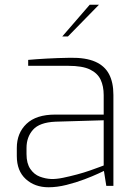

<svg xmlns="http://www.w3.org/2000/svg" viewBox="-20 -785 581 811"><path d="M185 6Q127 6 89 -28.5Q51 -63 51 -126V-160Q51 -223 92 -262Q133 -301 213 -301H418V-383Q418 -421 405 -448.5Q392 -476 360 -491.5Q328 -507 268 -507H99V-532Q132 -535 176 -537.5Q220 -540 277 -541Q342 -542 382 -524.5Q422 -507 440.5 -472Q459 -437 459 -384V0H429L419 -63Q417 -62 394.5 -51.5Q372 -41 336.5 -27.5Q301 -14 261 -4Q221 6 185 6ZM195 -29Q217 -28 246 -34Q275 -40 305 -48Q335 -56 360.5 -65Q386 -74 402 -80Q418 -86 418 -86V-277L214 -271Q147 -268 119.5 -237Q92 -206 92 -160V-134Q92 -95 108 -71.5Q124 -48 148 -39Q172 -30 195 -29ZM243 -631 359 -765H398L267 -631Z"/></svg>

Font: Exo Thin ExtraLight
Style: Regular
Weight: 250
Version: Version 2.000